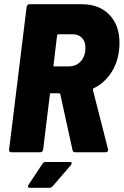

<svg xmlns="http://www.w3.org/2000/svg" viewBox="-20 -720 585 908"><path d="M323 -10 265 -275Q263 -279 260 -279H221Q219 -279 217.5 -277.5Q216 -276 216 -274L184 -12Q183 -7 179.5 -3.5Q176 0 171 0H33Q28 0 25 -3.5Q22 -7 23 -12L106 -688Q107 -693 110.5 -696.5Q114 -700 119 -700H367Q449 -700 497 -650.5Q545 -601 545 -518Q545 -495 543 -483Q536 -421 504 -373.5Q472 -326 422 -302Q419 -301 419 -296L491 -14V-11Q491 0 479 0H335Q325 0 323 -10ZM250 -553 233 -411Q231 -406 237 -406H305Q340 -406 362 -430Q384 -454 384 -495Q384 -524 367.5 -541Q351 -558 324 -558H256Q252 -558 250 -553ZM112 162Q112 158 115 154L181 54Q187 46 197 46H310Q319 46 319 52Q319 57 315 61L229 161Q223 168 215 168H121Q112 168 112 162Z"/></svg>

Font: Barlow Semi Condensed ExtraBold
Style: Italic
Weight: 800
Width: 4
Italic angle: -7°
Designer: Jeremy Tribby
Foundry: Tribby Type
Version: Version 1.408